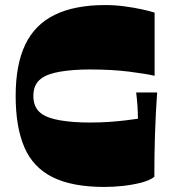

<svg xmlns="http://www.w3.org/2000/svg" viewBox="-20 -730 684 760"><path d="M394 10Q266 10 188.5 -28.5Q111 -67 76.5 -147Q42 -227 42 -350Q42 -474 80 -553.5Q118 -633 197 -671.5Q276 -710 397 -710Q434 -710 472 -705Q510 -700 542 -693Q574 -686 592 -680V-430Q558 -438 490.5 -446.5Q423 -455 335 -455Q270 -455 219 -446.5Q168 -438 143 -419Q127 -407 119.5 -390Q112 -373 112 -350Q112 -328 119.5 -310.5Q127 -293 143 -281Q168 -262 219 -253.5Q270 -245 335 -245Q378 -245 413 -247.5Q448 -250 476.5 -253.5Q505 -257 526 -260Q526 -270 525.5 -284Q525 -298 524 -313Q523 -328 521.5 -341.5Q520 -355 519 -364H602Q599 -323 597 -281.5Q595 -240 593.5 -198Q592 -156 591.5 -114Q591 -72 591 -30Q571 -15 537 -6.5Q503 2 465.5 6Q428 10 394 10Z"/></svg>

Font: Ojuju ExtraBold
Style: Regular
Weight: 800
Designer: Chisaokwu Joboson, Mirko Velimirovic
Foundry: Udi Foundry
Version: Version 1.000